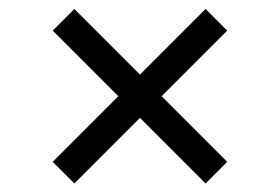

<svg xmlns="http://www.w3.org/2000/svg" viewBox="-20 -570 640 439"><path d="M100.5 -200 150 -150.5 300 -300.5 450 -150.5 499.5 -200 349.5 -350 499.5 -500 450 -549.5 300 -399.5 150 -549.5 100.5 -500 250.5 -350Z"/></svg>

Font: MCL Standard Light
Style: Regular
Weight: 300
Designer: Květoslav Bartoš
Foundry: Florian Karsten
Version: Version 1.001;Glyphs 3.2.3 (3260)